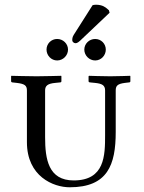

<svg xmlns="http://www.w3.org/2000/svg" viewBox="-20 -783 608 813"><path d="M372 -761 292 -635C286 -625 286 -618 286 -612C286 -606 293 -600 300 -600C307 -600 314 -605 329 -620L444 -729L441 -740C439 -741 437 -743 435 -745C427 -752 414 -763 386 -763C381 -763 375 -762 372 -761ZM275 10C436 10 470 -85 470 -224V-400C470 -420 478 -428 509 -432L526 -434C530 -434 532 -436 532 -439V-460L531 -462C531 -462 475 -460 447 -460C417 -460 357 -462 357 -462L355 -460V-439C355 -436 358 -434 362 -434L382 -432C412 -429 425 -422 425 -400V-211C425 -125 424 -19 292 -19C185 -19 171 -109 171 -202V-400C171 -420 182 -429 214 -432L234 -434C238 -434 240 -436 240 -439V-460L239 -462C239 -462 163 -460 135 -460C104 -460 28 -462 28 -462L27 -460V-439C27 -436 30 -434 33 -434L51 -432C83 -428 94 -422 94 -400V-181C94 -36 206 10 275 10ZM337 -573C337 -548 358 -527 383 -527C408 -527 428 -548 428 -573C428 -598 408 -618 383 -618C358 -618 337 -598 337 -573ZM177 -573C177 -548 197 -527 222 -527C247 -527 268 -548 268 -573C268 -598 247 -618 222 -618C197 -618 177 -598 177 -573Z"/></svg>

Font: Linux Libertine O C
Style: Regular
Weight: 400
Designer: Philipp H. Poll
Foundry: Philipp H. Poll
Version: Version 4.0.3